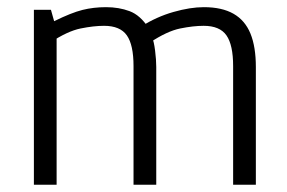

<svg xmlns="http://www.w3.org/2000/svg" viewBox="-20 -508 790 528"><path d="M73.2 0V-481H120.1L128.9 -449.7Q176.3 -473.1 206.8 -480.7Q237.3 -488.3 271.5 -488.3Q307.1 -488.3 336.4 -477.3Q365.7 -466.3 388.2 -431.6L368.2 -435.1Q410.6 -461.9 457 -475.1Q503.4 -488.3 540.5 -488.3Q590.3 -488.3 622.1 -470.2Q653.8 -452.1 668.7 -415.8Q683.6 -379.4 683.6 -323.7V0H621.1V-326.2Q621.1 -384.3 602.8 -410.6Q584.5 -437 540 -437Q511.7 -437 475.6 -429.7Q439.5 -422.4 391.6 -390.6L397.9 -406.2Q403.3 -394.5 406.5 -368.9Q409.7 -343.3 409.7 -323.7V0H347.2V-326.2Q347.2 -384.3 328.9 -410.6Q310.5 -437 266.1 -437Q237.8 -437 201.7 -429.7Q165.5 -422.4 117.7 -390.6L135.7 -423.8V0Z"/></svg>

Font: Anaheim
Style: Regular
Weight: 400
Designer: Vernon Adams
Foundry: Vernon Adams
Version: Version 2.001